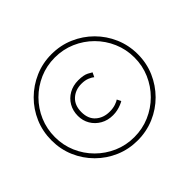

<svg xmlns="http://www.w3.org/2000/svg" viewBox="-159 -868 1076 1076"><g transform="rotate(-45 378.5 -330.0)"><path d="M26.5 -329.5Q26.5 -400.5 53 -462.5Q79.5 -524.5 126.8 -571.5Q174 -618.5 235.8 -645.2Q297.5 -672 368 -672Q439 -672 501 -645.2Q563 -618.5 610 -571.5Q657 -524.5 683.8 -462.5Q710.5 -400.5 710.5 -329.5Q710.5 -259 683.8 -197.2Q657 -135.5 610 -88.2Q563 -41 501 -14.5Q439 12 368 12Q297.5 12 235.8 -14.5Q174 -41 126.8 -88.2Q79.5 -135.5 53 -197.2Q26.5 -259 26.5 -329.5ZM53 -329.5Q53 -265 77.5 -208Q102 -151 145.5 -107.5Q189 -64 246 -39.2Q303 -14.5 368 -14.5Q433 -14.5 490.2 -39.2Q547.5 -64 591 -107.5Q634.5 -151 659.2 -208Q684 -265 684 -329.5Q684 -394.5 659.2 -451.8Q634.5 -509 591 -552.5Q547.5 -596 490.2 -620.8Q433 -645.5 368 -645.5Q303 -645.5 246 -620.8Q189 -596 145.5 -552.5Q102 -509 77.5 -451.8Q53 -394.5 53 -329.5ZM369.5 -436Q397.5 -436 417.8 -427.5Q438 -419 446.5 -411L459 -437Q458 -438.5 435.2 -450.5Q412.5 -462.5 370.5 -462.5Q329 -462.5 296.8 -444.2Q264.5 -426 246.2 -394.2Q228 -362.5 228 -322.5Q228 -284.5 246.2 -253.5Q264.5 -222.5 296.8 -204Q329 -185.5 370.5 -185.5Q389 -185.5 406 -189.2Q423 -193 437 -198.8Q451 -204.5 459 -209.5L447 -233.5Q439 -227 418.5 -220Q398 -213 371 -213Q322.5 -213 289.8 -241.5Q257 -270 257 -324Q257 -377 289 -406.5Q321 -436 369.5 -436Z"/></g></svg>

Font: League Spartan Extralight
Style: Regular
Weight: 200
Foundry: The League of Moveable Type
Version: Version 2.300; ttfautohint (v1.8.3)